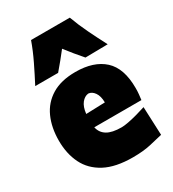

<svg xmlns="http://www.w3.org/2000/svg" viewBox="-217 -1026 1050 1163"><g transform="rotate(-30 308.0 -445.0)"><path d="M365.7 17.6Q245.1 17.6 170.4 -22.2Q95.7 -62 61 -132.3Q26.4 -202.6 26.4 -293.9Q26.4 -385.3 57.9 -455.3Q89.4 -525.4 154.8 -565.2Q220.2 -605 320.8 -605Q448.2 -605 518.6 -541Q588.9 -477.1 588.9 -338.4Q588.9 -313.5 586.9 -294.7Q585 -275.9 582.5 -257.3H252.9Q261.7 -216.3 296.4 -195.3Q331.1 -174.3 397 -174.3Q416 -174.3 446.3 -180.2Q476.6 -186 510.3 -195.3Q543.9 -204.6 572.3 -213.9L580.6 -15.6Q542.5 -6.3 490.5 5.6Q438.5 17.6 365.7 17.6ZM383.8 -356Q383.3 -400.4 365.7 -425.5Q348.1 -450.7 323.2 -452.6Q296.9 -449.7 276.6 -424.6Q256.3 -399.4 251 -351.6ZM418 -649.9Q392.6 -678.7 368.7 -708Q344.7 -737.3 321.8 -767.1Q299.3 -738.3 275.9 -709.5Q252.4 -680.7 228 -652.3H67.9Q101.1 -715.8 132.1 -779.8Q163.1 -843.8 185.5 -906.7H456.5Q479.5 -843.8 510.5 -779.8Q541.5 -715.8 574.7 -652.3Z"/></g></svg>

Font: Pinar-DS1-FD Black
Style: Regular
Weight: 900
Designer: Amin Abedi
Version: Version 2.000